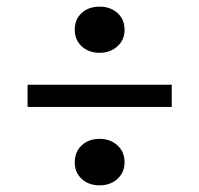

<svg xmlns="http://www.w3.org/2000/svg" viewBox="-20 -630 600 578"><path d="M355 -540Q355 -510 333.5 -490.5Q312 -471 280 -471Q247 -471 226 -490.5Q205 -510 205 -540Q205 -572 226 -591Q247 -610 280 -610Q312 -610 333.5 -591Q355 -572 355 -540ZM355 -141Q355 -111 333.5 -91.5Q312 -72 280 -72Q247 -72 226 -91.5Q205 -111 205 -141Q205 -173 226 -192.5Q247 -212 280 -212Q312 -212 333.5 -192.5Q355 -173 355 -141ZM497 -375V-308H63V-375Z"/></svg>

Font: Roboto Serif
Style: Regular
Weight: 400
Designer: Greg Gazdowicz
Foundry: Commercial Type
Version: Version 1.008